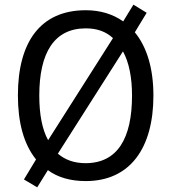

<svg xmlns="http://www.w3.org/2000/svg" viewBox="-20 -769 736 826"><path d="M640 -358C640 -474 612 -567 560 -630L611 -714L554 -749L510 -677C466 -708 412 -725 349 -725C153 -725 57 -587 57 -359C57 -242 82 -149 135 -83L83 3L140 37L186 -37C228 -6 283 10 349 10C539 10 640 -131 640 -358ZM149 -358C149 -542 213 -647 349 -647C398 -647 436 -633 466 -605L187 -166C161 -213 149 -278 149 -358ZM548 -358C548 -173 485 -67 348 -67C300 -67 260 -81 229 -108L509 -548C535 -501 548 -436 548 -358Z"/></svg>

Font: Noto Sans Lao SemiCondensed
Style: Regular
Weight: 400
Width: 4
Designer: Monotype Design Team
Foundry: Monotype Imaging Inc.
Version: Version 2.003